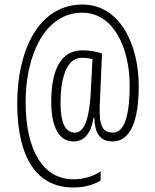

<svg xmlns="http://www.w3.org/2000/svg" viewBox="-20 -736 685 847"><path d="M302 91C352 91 387 81 424 61V20C392 41 351 55 304 55C171 55 93 -71 93 -287C93 -485 174 -680 343 -680C483 -680 552 -521 552 -359C552 -256 538 -151 478 -151C432 -151 417 -182 420 -268L430 -500C403 -509 375 -514 344 -514C253 -514 206 -436 206 -286C206 -176 241 -112 303 -112C351 -112 380 -144 393 -217H396C398 -150 420 -112 476 -112C552 -112 592 -195 592 -357C592 -541 508 -716 344 -716C148 -716 56 -510 56 -280C56 -38 144 91 302 91ZM311 -151C268 -151 247 -193 247 -284C247 -379 269 -481 340 -481C360 -481 375 -479 388 -475L380 -322C375 -240 360 -151 311 -151Z"/></svg>

Font: Kathrein 37 Thin Condensed
Style: Regular
Weight: 250
Width: 3
Designer: Lazydogs Typefoundry, based on Open Sans by Ascender Corporation
Foundry: Lazydogs Typefoundry
Version: Version 1.003;PS 001.003;hotconv 1.0.88;makeotf.lib2.5.64775